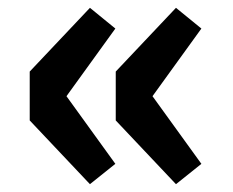

<svg xmlns="http://www.w3.org/2000/svg" viewBox="-20 -534 597 491"><path d="M210 -63 275 -115 150 -288 275 -461 210 -514 56 -351V-226ZM430 -63 495 -115 370 -288 495 -461 430 -514 276 -351V-226Z"/></svg>

Font: Noto Sans Korean Black
Style: Bold
Weight: 900
Designer: Ryoko NISHIZUKA (kana & ideographs); Paul D. Hunt (Latin, Greek & Cyrillic); Wenlong ZHANG (bopomofo); Sandoll Communica
Foundry: Adobe Systems Incorporated
Version: Version 1.000;PS 1;hotconv 1.0.78;makeotf.lib2.5.61930